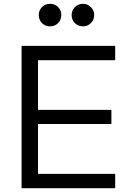

<svg xmlns="http://www.w3.org/2000/svg" viewBox="-20 -985 696 1005"><path d="M93 0V-745H583V-670H179V-410H563V-336H179V-75H583V0ZM242 -847Q217 -847 200 -864Q183 -881 183 -907Q183 -931 200 -948Q217 -965 242 -965Q267 -965 284 -948Q301 -931 301 -907Q301 -881 284 -864Q267 -847 242 -847ZM415 -847Q389 -847 372 -864Q355 -881 355 -907Q355 -930 372 -947.5Q389 -965 415 -965Q438 -965 455.5 -948Q473 -931 473 -907Q473 -882 456 -864.5Q439 -847 415 -847Z"/></svg>

Font: Plus Jakarta Text Light
Style: Regular
Weight: 300
Designer: Gumpita Rahayu
Foundry: Tokotype Studio
Version: Version 1.000